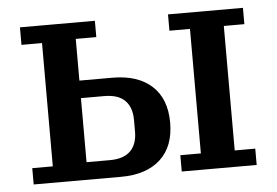

<svg xmlns="http://www.w3.org/2000/svg" viewBox="-43 -577 912 633"><g transform="rotate(-5 413.0 -260.0)"><path d="M44 -54H112V-462H44V-520H292V-466H224V-328H333Q417 -328 463.5 -285.5Q510 -243 510 -164Q510 -85 463.5 -42.5Q417 0 333 0H44ZM534 -54H602V-466H534V-520H782V-466H714V-54H782V0H534ZM301 -58Q347 -58 369.5 -80.5Q392 -103 392 -145V-183Q392 -225 369.5 -247.5Q347 -270 301 -270H224V-58Z"/></g></svg>

Font: IBM Plex Serif Medium
Style: Regular
Weight: 500
Designer: Mike Abbink, Paul van der Laan, Pieter van Rosmalen
Foundry: Bold Monday
Version: Version 2.5